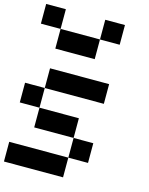

<svg xmlns="http://www.w3.org/2000/svg" viewBox="-143 -1088 912 1177"><g transform="rotate(15 312.5 -500.0)"><path d="M0 -1000H125V-875H0ZM375 -1000H500V-875H375ZM125 -875H375V-750H125ZM125 -500V-625H500V-500ZM0 -375V-500H125V-375ZM125 -375H375V-250H125ZM500 -125H375V-250H500ZM375 -125V0H0V-125Z"/></g></svg>

Font: Tiny5
Style: Regular
Weight: 400
Designer: Stefan Schmidt
Foundry: Made with Bits'n'Picas by Kreative Software
Version: Version 1.002; ttfautohint (v1.8.4.7-5d5b)